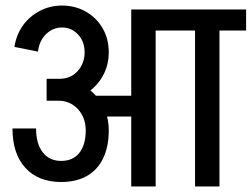

<svg xmlns="http://www.w3.org/2000/svg" viewBox="-20 -672 907 692"><path d="M285 -483Q285 -522 261.5 -547.5Q238 -573 203 -573V-652Q251 -652 289.5 -630Q328 -608 350 -570Q372 -532 372 -483ZM117 -486 32 -503Q39 -547 62.5 -580Q86 -613 123 -632.5Q160 -652 204 -652V-573Q170 -573 145.5 -548.5Q121 -524 117 -486ZM301 -252V-327H520V-252ZM289 -201Q289 -248 261 -278.5Q233 -309 190 -309V-385Q243 -385 284 -361Q325 -337 348.5 -295.5Q372 -254 372 -201ZM201 -16Q118 -16 71.5 -67Q25 -118 25 -209H110Q110 -154 134 -123Q158 -92 201 -92ZM200 -16V-92Q243 -92 266 -121Q289 -150 289 -202H372Q372 -144 352 -102Q332 -60 293.5 -38Q255 -16 200 -16ZM148 -309V-388H196V-309ZM195 -309V-388Q234 -388 259.5 -415.5Q285 -443 285 -484H372Q372 -435 349 -395.5Q326 -356 286 -332.5Q246 -309 195 -309ZM453 0V-638H541V0ZM480 -562V-638H637V-562ZM683 0V-626H771V0ZM587 -562V-638H867V-562Z"/></svg>

Font: Akshar Light
Style: Regular
Weight: 400
Version: Version 1.100